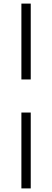

<svg xmlns="http://www.w3.org/2000/svg" viewBox="-20 -828 289 1068"><path d="M99 -202H151V220H99ZM99 -808H151V-386H99Z"/></svg>

Font: Encode Sans Wide
Style: ExtraLight
Weight: 200
Designer: Pablo Impallari, Andres Torresi
Foundry: Pablo Impallari, Andres Torresi
Version: Version 1.000; ttfautohint (v1.00) -l 8 -r 50 -G 200 -x 14 -